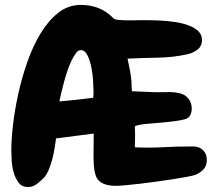

<svg xmlns="http://www.w3.org/2000/svg" viewBox="-20 -757 866 771"><path d="M810.5 -115.2Q810.5 -91.8 797.4 -77.1Q784.2 -62.5 763.7 -54.7Q755.9 -51.8 732.9 -47.4Q710 -43 679.2 -38.1Q648.4 -33.2 612.8 -28.3Q577.1 -23.4 544.4 -19.5Q511.7 -15.6 484.9 -13.2Q458 -10.7 445.3 -10.7Q431.6 -10.7 418.9 -12.7Q406.2 -14.6 395 -19.5Q383.8 -24.4 375.5 -33.2Q367.2 -42 363.3 -55.7Q358.4 -71.3 356.9 -92.8Q355.5 -114.3 355.5 -137.2Q355.5 -160.2 356 -182.1Q356.4 -204.1 356.4 -220.7Q318.4 -215.8 280.3 -210.9Q242.2 -206.1 205.1 -201.2Q203.1 -186.5 199.7 -164.6Q196.3 -142.6 190.4 -119.6Q184.6 -96.7 176.3 -76.7Q168 -56.6 158.2 -44.9Q144.5 -31.2 128.4 -18.6Q112.3 -5.9 91.8 -5.9Q68.4 -5.9 55.2 -22.9Q42 -40 35.2 -63.5Q28.3 -86.9 26.9 -112.3Q25.4 -137.7 25.4 -154.3Q25.4 -196.3 32.2 -255.4Q39.1 -314.5 53.2 -379.4Q67.4 -444.3 89.8 -508.3Q112.3 -572.3 143.1 -623Q173.8 -673.8 213.9 -705.6Q253.9 -737.3 304.7 -737.3Q384.8 -737.3 436.5 -682.6Q440.4 -678.7 453.6 -677.2Q466.8 -675.8 482.9 -675.3Q499 -674.8 513.7 -675.3Q528.3 -675.8 536.1 -675.8Q548.8 -675.8 573.2 -675.8Q597.7 -675.8 626 -674.3Q654.3 -672.9 683.6 -668.5Q712.9 -664.1 736.8 -655.3Q760.7 -646.5 775.9 -632.3Q791 -618.2 791 -596.7Q791 -571.3 772.9 -557.6Q754.9 -543.9 732.4 -539.1Q675.8 -526.4 612.8 -525.4Q549.8 -524.4 492.2 -521.5Q497.1 -499 501.5 -476.1Q505.9 -453.1 507.8 -430.7Q507.8 -425.8 508.3 -418.5Q508.8 -411.1 508.8 -405.3Q508.8 -397.5 509.8 -390.6Q534.2 -389.6 554.7 -388.7Q572.3 -387.7 588.9 -387.2Q605.5 -386.7 611.3 -386.7Q632.8 -386.7 655.3 -387.2Q677.7 -387.7 700.2 -382.8Q723.6 -377.9 736.8 -360.8Q750 -343.8 750 -320.3Q750 -305.7 743.7 -293.9Q737.3 -282.2 722.7 -278.3Q709 -274.4 689 -271.5Q668.9 -268.6 647.9 -266.6Q627 -264.6 606.4 -262.7Q585.9 -260.7 570.3 -259.8Q568.4 -259.8 560.5 -258.8Q552.7 -257.8 543.9 -256.3Q535.2 -254.9 528.3 -252.9Q521.5 -251 521.5 -248Q521.5 -240.2 522 -231Q522.5 -221.7 522.5 -212.9Q522.5 -202.1 522 -189.9Q521.5 -177.7 521.5 -167Q521.5 -166 523.4 -165.5Q525.4 -165 533.2 -165Q585.9 -163.1 638.2 -166Q690.4 -168.9 743.2 -168.9H760.7Q783.2 -167 796.9 -152.3Q810.5 -137.7 810.5 -115.2ZM355.5 -391.6Q355.5 -403.3 354 -430.2Q352.5 -457 347.2 -484.9Q341.8 -512.7 331.5 -534.2Q321.3 -555.7 303.7 -555.7Q293.9 -555.7 284.2 -542.5Q274.4 -529.3 265.1 -509.3Q255.9 -489.3 248 -464.8Q240.2 -440.4 234.4 -417.5Q228.5 -394.5 224.1 -376Q219.7 -357.4 218.8 -349.6Q286.1 -355.5 353.5 -364.3Q355.5 -371.1 355.5 -377.4Q355.5 -383.8 355.5 -391.6Z"/></svg>

Font: Chewy
Style: Regular
Weight: 400
Designer: Squid
Foundry: Font Diner, Inc DBA Sideshow
Version: Version 1.000